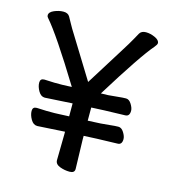

<svg xmlns="http://www.w3.org/2000/svg" viewBox="-110 -809 820 917"><g transform="rotate(15 300.0 -350.0)"><path d="M114 -152Q113 -152 112 -152Q93 -152 80.5 -173.5Q68 -195 68 -215Q68 -235 88 -235H90L138 -233H177Q191 -233 203 -234L248 -236V-300L113 -292H112Q93 -292 80.5 -313.5Q68 -335 68 -355Q68 -375 88 -375H90Q133 -373 138 -373H177Q185 -373 204 -374L224 -375Q88 -597 29 -664Q24 -669 24 -676Q24 -692 47.5 -702Q71 -712 93 -712Q115 -712 124 -697Q133 -682 141.5 -665.5Q150 -649 174 -611Q198 -573 293 -418Q359 -524 400.5 -590Q442 -656 450.5 -672.5Q459 -689 468 -704Q477 -719 499 -719Q521 -719 544 -708.5Q567 -698 567 -683Q567 -676 556 -663Q502 -601 366 -381L402 -382Q418 -383 445.5 -386Q473 -389 488.5 -389Q504 -389 515.5 -370.5Q527 -352 527 -338Q527 -310 505 -310L403 -307L339 -304V-239L402 -242Q419 -243 446 -246Q473 -249 488.5 -249Q504 -249 515.5 -230.5Q527 -212 527 -198Q527 -170 505 -170L403 -167L339 -164V-146L343 -1Q343 19 318 19Q293 19 269.5 10Q246 1 246 -19L248 -147V-160Z"/></g></svg>

Font: LXGW ZhenKai
Style: Regular
Weight: 400
Designer: LXGW / Fontworks Inc.
Foundry: LXGW / Fontworks Inc.
Version: Version 0.800;June 8, 2025